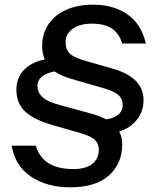

<svg xmlns="http://www.w3.org/2000/svg" viewBox="-20 -734 649 820"><path d="M460 -441Q593 -404 593 -306Q593 -259 565.5 -223.5Q538 -188 489 -172Q502 -149 502 -117Q502 -36 445.5 15Q389 66 280 66Q180 66 112 20Q44 -26 30 -112H133Q162 -12 293 -12Q346 -12 374 -34Q402 -56 402 -94Q402 -121 385 -137Q368 -153 322 -166L204 -200Q124 -223 87 -258Q50 -293 50 -351Q50 -402 82.5 -435.5Q115 -469 171 -480Q160 -507 160 -538Q160 -588 185.5 -628Q211 -668 260.5 -691Q310 -714 379 -714Q463 -714 523 -673.5Q583 -633 603 -548H502Q488 -593 456.5 -613Q425 -633 373 -633Q321 -633 290.5 -611Q260 -589 260 -554Q260 -522 279 -504.5Q298 -487 349 -473ZM504 -286Q504 -312 486 -328Q468 -344 424 -357L285 -397Q243 -409 213 -429Q177 -422 158.5 -406.5Q140 -391 140 -368Q140 -339 161 -319.5Q182 -300 233 -286L362 -251Q408 -238 433 -224Q466 -229 485 -244.5Q504 -260 504 -286Z"/></svg>

Font: CBA Beacon Sans Bold
Style: Italic
Weight: 700
Italic angle: -13°
Designer: Wei Huang
Foundry: Wei Huang
Version: Version 1.002